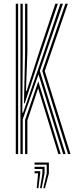

<svg xmlns="http://www.w3.org/2000/svg" viewBox="-20 -820 401 1022"><path d="M88.8 0V-800H101V-528L98.8 -220H103L208 -524.8L301.2 -800H315L192 -442.2L329.2 0H316.2L185 -424L101 -185V0ZM64 0V-800H76.5V0ZM342.2 0 205 -442 328 -800H341.2L218.2 -441.8L355.2 0ZM107.5 -269.8 113.5 -535.5V-800H125.8V-544.8L118.2 -335.8H121.8L189.5 -546L274.5 -800H288L199 -536.2L111.5 -269.8ZM113.5 0V-181.2L183.8 -387L303.2 0H290.5L182.8 -350L125.8 -178.8V0ZM210.5 181.8 228.8 102.8V56.5H164V45H240.2V102.8L219.2 181.8ZM193 181.8 205.8 102.8V79.5H164V68H217.2V102.8L201.8 181.8ZM175.5 181.8 182.8 102.8H164V91.2H194.2V102.8L184.2 181.8Z"/></svg>

Font: Big Shoulders Inline Text Light
Style: Regular
Weight: 300
Designer: Patric King
Foundry: XO Type Co
Version: Version 1.000